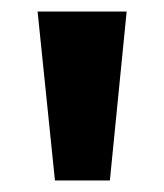

<svg xmlns="http://www.w3.org/2000/svg" viewBox="-20 -770 284 332"><path d="M75 -458H170L199 -750H45Z"/></svg>

Font: Bounded Med
Style: Regular
Weight: 500
Designer: Vlad Churkin
Version: Version 3.0